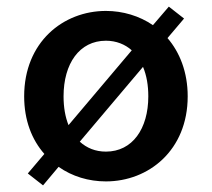

<svg xmlns="http://www.w3.org/2000/svg" viewBox="-20 -536 639 580"><path d="M412 -334C423 -308 428 -278 428 -245C428 -147 380 -78 300 -78C268 -78 242 -89 221 -108ZM187 -158C177 -183 172 -212 172 -245C172 -344 220 -413 300 -413C331 -413 358 -402 378 -384ZM536 -480 490 -516 442 -460C401 -488 351 -503 300 -503C171 -503 53 -409 53 -245C53 -173 76 -114 114 -71L64 -12L110 24L157 -32C198 -3 248 12 300 12C429 12 547 -82 547 -245C547 -318 523 -378 486 -421Z"/></svg>

Font: Source Code Pro Semibold
Style: Regular
Weight: 600
Monospace: yes
Designer: Paul D. Hunt
Foundry: Adobe Systems Incorporated
Version: Version 1.017;PS 1.000;hotconv 1.0.70;makeotf.lib2.5.5900